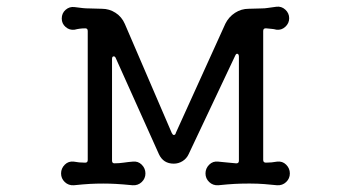

<svg xmlns="http://www.w3.org/2000/svg" viewBox="-20 -531 1040 569"><path d="M801 -52Q817 -54 828 -43Q839 -32 839 -17Q839 -2 828 8.5Q817 19 801 18Q783 16 763 14.5Q743 13 723 13H714Q694 13 675 14Q656 15 627 18Q611 19 600 8.5Q589 -2 589 -17Q589 -32 600 -43Q611 -54 627 -52Q639 -51 652.5 -49.5Q666 -48 679 -47H681Q688 -47 688 -55V-363Q688 -370 684 -371.5Q680 -373 677 -366L539 -74Q533 -61 521 -53.5Q509 -46 495 -46Q464 -46 451 -74L323 -359Q321 -364 317 -364Q312 -364 312 -356V-55Q312 -47 319 -47Q333 -47 346.5 -49Q360 -51 373 -52Q389 -54 400 -43Q411 -32 411 -17Q411 -2 400 8.5Q389 19 373 18Q342 15 323 14Q304 13 286 13Q265 13 246.5 14Q228 15 199 18Q183 19 172 8.5Q161 -2 161 -17Q161 -32 172 -43Q183 -54 199 -52Q214 -49 231 -49H233Q240 -49 240 -57V-439Q240 -447 233 -447Q224 -447 216.5 -446Q209 -445 201 -443Q186 -441 174.5 -451Q163 -461 163 -476Q163 -492 174.5 -502Q186 -512 201 -510Q217 -508 225.5 -507Q234 -506 246 -506Q258 -506 282 -505Q304 -505 322.5 -493Q341 -481 350 -460L489 -137Q492 -131 495 -131Q500 -131 501 -137L648 -461Q658 -481 676.5 -493Q695 -505 717 -505Q742 -506 753.5 -506Q765 -506 773.5 -507.5Q782 -509 799 -511Q814 -513 825.5 -502.5Q837 -492 837 -477Q837 -462 825.5 -451.5Q814 -441 799 -443Q792 -445 784.5 -445.5Q777 -446 769 -447H767Q760 -447 760 -439V-57Q760 -49 768 -49Q785 -49 801 -52Z"/></svg>

Font: Kiwi Maru
Style: Regular
Weight: 400
Designer: Hiroki-Chan
Version: Version 1.100